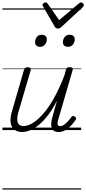

<svg xmlns="http://www.w3.org/2000/svg" viewBox="-20 -1067 708 1575"><path d="M161 16Q125 16 99.5 -2Q74 -20 67.5 -59Q61 -98 80 -160L177 -495Q181 -506 187 -510.5Q193 -515 208 -515Q223 -515 229.5 -509Q236 -503 232 -491L134 -158Q121 -117 121.5 -89Q122 -61 134.5 -47Q147 -33 174 -33Q206 -33 245.5 -56Q285 -79 330 -128.5Q375 -178 420.5 -258Q466 -338 510 -453L521 -495Q525 -508 531 -512Q537 -516 551 -516Q567 -516 573.5 -510.5Q580 -505 576 -493L462 -100Q454 -76 452.5 -61Q451 -46 456 -39Q461 -32 471 -32Q488 -32 505 -43.5Q522 -55 537.5 -72Q553 -89 566 -107Q572 -116 579 -116Q586 -116 594 -110Q603 -104 604.5 -98Q606 -92 601 -85Q589 -66 568 -42Q547 -18 519.5 -1Q492 16 460 16Q437 16 423 7Q409 -2 403.5 -19Q398 -36 400.5 -59.5Q403 -83 411 -111L448 -243Q412 -171 373.5 -121.5Q335 -72 297.5 -41.5Q260 -11 225 2.5Q190 16 161 16ZM308 -683Q290 -683 279 -692.5Q268 -702 268 -721Q268 -745 282 -763.5Q296 -782 323 -782Q341 -782 352.5 -772.5Q364 -763 364 -744Q364 -721 349.5 -702Q335 -683 308 -683ZM537 -683Q519 -683 507.5 -692.5Q496 -702 496 -721Q496 -745 510.5 -763.5Q525 -782 552 -782Q570 -782 581.5 -772.5Q593 -763 593 -744Q593 -721 578.5 -702Q564 -683 537 -683ZM646 -1047Q654 -1047 661 -1040Q668 -1033 668 -1025Q668 -1020 666 -1016.5Q664 -1013 660 -1009L484 -846Q476 -838 469 -835.5Q462 -833 454 -833Q447 -833 441 -836Q435 -839 430 -847L335 -1011Q332 -1015 330.5 -1019Q329 -1023 329 -1026Q329 -1036 338 -1041.5Q347 -1047 354 -1047Q360 -1047 364 -1044.5Q368 -1042 371 -1037L465 -902L625 -1037Q632 -1042 636 -1044.5Q640 -1047 646 -1047ZM0 478H646V488H0ZM0 -20H646V0H0ZM0 -505H646V-500H0ZM0 -998H646V-988H0Z"/></svg>

Font: Playwrite AU SA Guides
Style: Regular
Weight: 400
Designer: Veronika Burian, José Scaglione
Foundry: TypeTogether
Version: Version 1.003